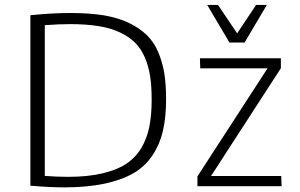

<svg xmlns="http://www.w3.org/2000/svg" viewBox="-20 -769 1238 793"><path d="M1140.1 -528.3H805.7L807.1 -486.8H1085L795.4 -40.5V0H1143.1L1141.6 -42H851.6L1140.1 -487.3ZM835.9 -748.5 927.7 -593.3H990.2L1082 -748.5H1037.6L959.5 -631.3L880.4 -748.5ZM105.5 -706.1V-2Q187.5 4.9 245.6 4.9Q340.3 4.9 413.1 -10.7Q484.9 -26.4 533.2 -54.7Q580.6 -83 610.8 -128.9Q640.6 -174.3 653.3 -230Q666 -286.6 666 -358.9Q666 -418.9 658.7 -466.3Q650.4 -514.2 633.3 -554.2Q615.7 -595.7 585.9 -624.5Q555.7 -653.3 512.7 -674.3Q470.7 -694.8 409.7 -705.6Q348.1 -715.3 272 -715.3Q193.4 -715.3 105.5 -706.1ZM165 -42.5V-665Q222.2 -669.4 270.5 -669.4Q335 -669.4 387.2 -661.1Q437 -653.3 475.1 -635.3Q511.7 -618.2 537.6 -592.8Q562.5 -568.4 578.1 -532.2Q593.3 -496.6 600.1 -454.1Q606.4 -413.1 606.4 -356.4Q606.4 -293.9 596.7 -245.1Q587.4 -198.2 563.5 -157.2Q539.6 -117.7 500.5 -91.8Q462.9 -66.9 401.9 -52.7Q341.3 -38.6 262.2 -38.6Q214.4 -38.6 165 -42.5Z"/></svg>

Font: My Font
Style: ExtraLight
Weight: 500
Designer: Vernon Adams
Foundry: newtypography
Version: Version 0.001